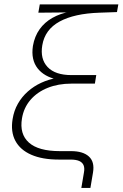

<svg xmlns="http://www.w3.org/2000/svg" viewBox="-20 -748 575 900"><path d="M361.3 132.8 373.5 60.5Q377.4 40 371.8 26.6Q366.2 13.2 351.3 6.6Q336.4 0 311 0H255.4Q178.2 0 126.5 -22.7Q74.7 -45.4 52 -87.9Q29.3 -130.4 39.1 -189.9Q45.4 -229.5 64 -262Q82.5 -294.4 110.4 -319.1Q138.2 -343.8 173.1 -359.9Q208 -376 247.1 -382.8L246.6 -376Q217.8 -381.8 194.6 -395Q171.4 -408.2 156 -428Q140.6 -447.8 135 -473.9Q129.4 -500 134.3 -532.7Q142.1 -577.6 165.5 -610.6Q189 -643.6 225.8 -664.3Q262.7 -685.1 309.1 -693.4L309.6 -689.9L159.7 -688.5L166.5 -727.5H534.7L528.3 -691.4L446.3 -688.5Q328.1 -684.6 259.3 -647Q190.4 -609.4 178.2 -535.6Q167.5 -471.7 203.1 -433.8Q238.8 -396 315.4 -396H431.2L424.8 -356H314.5Q252.9 -356 203.6 -336.2Q154.3 -316.4 122.8 -279.8Q91.3 -243.2 83 -192.9Q70.8 -119.6 115.5 -79.6Q160.2 -39.6 260.7 -39.6H313Q369.1 -39.6 396.7 -14.4Q424.3 10.7 416 60.5L403.8 132.8Z"/></svg>

Font: Inter 28pt ExtraLight
Style: Italic
Weight: 250
Italic angle: -9.3988°
Designer: Rasmus Andersson
Foundry: rsms
Version: Version 4.001;git-66647c0bb